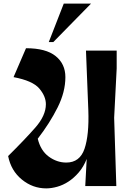

<svg xmlns="http://www.w3.org/2000/svg" viewBox="-20 -1030 725 1063"><path d="M25 -166Q116 -256 175 -323Q234 -390 234 -453Q234 -497 197.5 -540Q161 -583 55 -603L124 -763Q234 -763 288 -719.5Q342 -676 342 -603Q342 -521 299 -435Q256 -349 189 -262Q205 -196 250 -163Q295 -130 347 -130Q422 -130 448 -206.5Q474 -283 469 -420L456 -750H626V-651L612 -378L624 0H452L460 -150Q443 -107 416.5 -76Q390 -45 359.5 -25Q329 -5 296.5 4Q264 13 236 13Q161 13 101 -36Q41 -85 25 -166ZM275 -797H250L333 -1010H484Z"/></svg>

Font: Trickster
Style: Regular
Weight: 400
Designer: Jean-Baptiste Morizot
Foundry: Jean-Baptiste Morizot
Version: Version 2.000;PS 2.0;hotconv 1.0.88;makeotf.lib2.5.647800